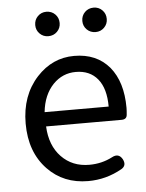

<svg xmlns="http://www.w3.org/2000/svg" viewBox="-55 -811 663 869"><g transform="rotate(-5 277.0 -377.0)"><path d="M311 13Q199 13 127 -62Q51 -141 51 -271Q51 -398 126 -480Q197 -557 296 -557Q398 -557 456 -488Q512 -420 512 -302Q512 -290 510 -270Q508 -250 485 -250H325H142Q146 -163 195.5 -111.5Q245 -60 322 -60Q379 -60 427 -85Q458 -102 475 -72Q490 -43 465 -28Q393 13 311 13ZM141 -315H286H432Q432 -397 396.5 -440.5Q361 -484 297 -484Q237 -484 194 -440Q149 -393 141 -315ZM188 -656Q165 -656 149 -672Q133 -688 133 -711Q133 -735 149 -751Q165 -767 188 -767Q212 -767 228 -751Q244 -735 244 -711Q244 -688 228 -672Q212 -656 188 -656ZM403 -656Q379 -656 363 -672Q347 -688 347 -711Q347 -735 363 -751Q379 -767 403 -767Q426 -767 442 -751Q458 -735 458 -711Q458 -688 442 -672Q426 -656 403 -656Z"/></g></svg>

Font: GenSenRounded JP R
Style: Regular
Weight: 400
Version: Version 1.501;PS 1;hotconv 16.6.51;makeotf.lib2.5.65220